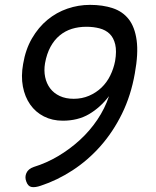

<svg xmlns="http://www.w3.org/2000/svg" viewBox="-20 -759 640 789"><path d="M335 -649Q303 -649 275.5 -640.5Q248 -632 225.5 -613.5Q203 -595 187.5 -566.5Q172 -538 165 -499Q160 -469 165.5 -442.5Q171 -416 186 -396Q201 -376 225.5 -364.5Q250 -353 283 -353Q317 -353 346 -365.5Q375 -378 397 -399Q419 -420 433 -448.5Q447 -477 453 -508Q460 -549 453.5 -576.5Q447 -604 430.5 -620Q414 -636 389 -642.5Q364 -649 335 -649ZM148 4Q125 12 110 9.5Q95 7 88 -13Q81 -31 88.5 -48Q96 -65 119 -73Q171 -89 219 -117.5Q267 -146 308 -183.5Q349 -221 380 -267Q411 -313 428 -364Q392 -317 346 -290Q300 -263 238 -263Q195 -263 160.5 -280.5Q126 -298 104 -329.5Q82 -361 74 -403.5Q66 -446 75 -496Q85 -556 111.5 -601.5Q138 -647 175 -677.5Q212 -708 257 -723.5Q302 -739 350 -739Q402 -739 443 -725.5Q484 -712 509 -680Q534 -648 541.5 -593.5Q549 -539 534 -457Q518 -366 481 -291Q444 -216 392.5 -158Q341 -100 278 -59Q215 -18 148 4Z"/></svg>

Font: Maple Mono
Style: Italic
Weight: 400
Italic angle: -10°
Monospace: yes
Designer: subframe7536
Version: Version 7.300